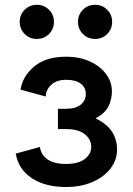

<svg xmlns="http://www.w3.org/2000/svg" viewBox="-20 -749 540 780"><path d="M248.5 -307.1Q287.6 -307.1 308.1 -324Q328.6 -340.8 328.6 -367.2Q328.6 -393.6 308.1 -409.2Q287.6 -424.8 248.5 -424.8Q209.5 -424.8 187.7 -404.1Q166 -383.3 166 -356.9L63.5 -384.8Q71.8 -439.5 119.1 -479Q166.5 -518.6 248.5 -518.6Q303.2 -518.6 345 -499.5Q386.7 -480.5 410.6 -448.5Q434.6 -416.5 434.6 -377.9Q434.6 -343.8 419.9 -315.7Q405.3 -287.6 368.2 -268.1Q415 -245.6 435.3 -213.4Q455.6 -181.2 455.6 -141.6Q455.6 -99.6 429.2 -64.9Q402.8 -30.3 356 -9.8Q309.1 10.7 248.5 10.7Q163.1 10.7 108.9 -25.4Q54.7 -61.5 43.9 -125L142.1 -151.9Q146.5 -120.1 172.9 -101.6Q199.2 -83 248.5 -83Q297.9 -83 324.2 -102.8Q350.6 -122.6 350.6 -152.8Q350.6 -183.1 324.2 -203.9Q297.9 -224.6 248.5 -224.6H215.3V-307.1ZM296.9 -660.2Q296.9 -689.5 316.9 -709.5Q336.9 -729.5 366.2 -729.5Q395.5 -729.5 415.5 -709.5Q435.5 -689.5 435.5 -660.2Q435.5 -630.9 415.5 -610.8Q395.5 -590.8 366.2 -590.8Q336.9 -590.8 316.9 -610.8Q296.9 -630.9 296.9 -660.2ZM60.1 -660.2Q60.1 -689.5 80.3 -709.5Q100.6 -729.5 129.9 -729.5Q158.7 -729.5 179 -709.5Q199.2 -689.5 199.2 -660.2Q199.2 -630.9 179 -610.8Q158.7 -590.8 129.9 -590.8Q100.6 -590.8 80.3 -610.8Q60.1 -630.9 60.1 -660.2Z"/></svg>

Font: Giphurs Medium
Style: Regular
Weight: 500
Version: Version 0.920; ttfautohint (v1.8.4.7-5d5b)